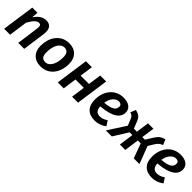

<svg xmlns="http://www.w3.org/2000/svg" viewBox="284 -1721 2914 2914"><g transform="rotate(45 1741.0 -264.5)"><path d="M337 0 384 -346Q387 -370 387 -387Q387 -419 376 -429Q365 -439 344 -439Q315 -439 280 -407Q245 -375 204 -300L162 0H34L109 -529H220L212 -424Q255 -487 302 -515.5Q349 -544 399 -544Q453 -544 486 -512.5Q519 -481 519 -412Q519 -392 516 -368L465 0Z M890 -544Q994 -544 1051.5 -483Q1109 -422 1109 -318Q1109 -248 1090 -187.5Q1071 -127 1035 -82Q999 -37 946.5 -11Q894 15 828 15Q725 15 666 -45Q607 -105 607 -210Q607 -274 624.5 -334.5Q642 -395 677.5 -441.5Q713 -488 766 -516Q819 -544 890 -544ZM885 -447Q852 -447 825 -428.5Q798 -410 779 -377.5Q760 -345 750 -300Q740 -255 740 -202Q740 -139 762.5 -110.5Q785 -82 832 -82Q871 -82 898.5 -105Q926 -128 943.5 -163.5Q961 -199 968.5 -242.5Q976 -286 976 -327Q976 -447 885 -447Z M1492 0 1523 -221H1344L1313 0H1185L1260 -529H1388L1358 -318H1537L1567 -529H1695L1620 0Z M2239 -404Q2239 -364 2220 -330Q2201 -296 2160 -269Q2119 -242 2054.5 -224Q1990 -206 1898 -199Q1901 -139 1927.5 -112Q1954 -85 1994 -85Q2029 -85 2059 -94.5Q2089 -104 2127 -130L2178 -50Q2137 -19 2088.5 -2Q2040 15 1989 15Q1881 15 1824 -44.5Q1767 -104 1767 -214Q1767 -289 1789 -350Q1811 -411 1849.5 -454Q1888 -497 1940.5 -520.5Q1993 -544 2055 -544Q2143 -544 2191 -506.5Q2239 -469 2239 -404ZM2047 -453Q1997 -453 1956 -407.5Q1915 -362 1902 -280Q1962 -285 2002 -295.5Q2042 -306 2065 -321.5Q2088 -337 2097.5 -356.5Q2107 -376 2107 -400Q2107 -426 2091 -439.5Q2075 -453 2047 -453Z M2518 0 2551 -235H2492L2345 0H2216L2402 -287L2358 -393Q2347 -420 2331.5 -433.5Q2316 -447 2285 -458L2320 -544Q2351 -535 2372.5 -525Q2394 -515 2409 -502.5Q2424 -490 2434.5 -473Q2445 -456 2454 -433L2498 -320H2563L2593 -529H2709L2679 -320H2735L2799 -424Q2817 -452 2832.5 -471.5Q2848 -491 2865 -504.5Q2882 -518 2902.5 -527Q2923 -536 2952 -544L2988 -457Q2968 -450 2953.5 -442Q2939 -434 2926.5 -422.5Q2914 -411 2902.5 -396Q2891 -381 2878 -359L2831 -281L2938 0H2816L2730 -235H2667L2635 0Z M3465 -404Q3465 -364 3446 -330Q3427 -296 3386 -269Q3345 -242 3280.5 -224Q3216 -206 3124 -199Q3127 -139 3153.5 -112Q3180 -85 3220 -85Q3255 -85 3285 -94.5Q3315 -104 3353 -130L3404 -50Q3363 -19 3314.5 -2Q3266 15 3215 15Q3107 15 3050 -44.5Q2993 -104 2993 -214Q2993 -289 3015 -350Q3037 -411 3075.5 -454Q3114 -497 3166.5 -520.5Q3219 -544 3281 -544Q3369 -544 3417 -506.5Q3465 -469 3465 -404ZM3273 -453Q3223 -453 3182 -407.5Q3141 -362 3128 -280Q3188 -285 3228 -295.5Q3268 -306 3291 -321.5Q3314 -337 3323.5 -356.5Q3333 -376 3333 -400Q3333 -426 3317 -439.5Q3301 -453 3273 -453Z"/></g></svg>

Font: Xgbmvzvtohvqztyvzapvmeyoton
Style: Regular
Weight: 500
Italic angle: -8°
Designer: Carrois Corporate & Edenspiekermann
Foundry: Carrois Corporate GbR & Edenspiekermann AG
Version: Version 2.001